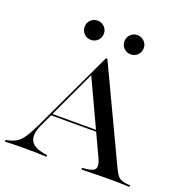

<svg xmlns="http://www.w3.org/2000/svg" viewBox="-144 -870 951 990"><g transform="rotate(20 331.5 -375.0)"><path d="M137.1 -146Q108.9 -87.1 124.6 -54Q140.3 -21 201.6 -11.3L216.9 -8.9V0Q190.3 -1.6 155.6 -2Q121 -2.4 80.6 -2.4Q50 -2.4 28.2 -1.6Q6.5 -0.8 -11.3 0V-8.9L0 -11.3Q28.2 -17.7 47.2 -29.4Q66.1 -41.1 83.1 -66.1Q100 -91.1 121.8 -136.3L331.5 -581.5H339.5L581.5 -69.4Q591.9 -48.4 600.4 -36.3Q608.9 -24.2 621 -18.5Q633.1 -12.9 651.6 -10.5L672.6 -8.9V0Q660.5 -0.8 644 -1.2Q627.4 -1.6 607.3 -2Q587.1 -2.4 563.7 -2.4H562.9H562.1Q538.7 -2.4 516.9 -2Q495.2 -1.6 475.8 -1.2Q456.5 -0.8 439.5 -0.4Q422.6 0 408.9 0V-8.9L433.1 -11.3Q471 -15.3 479.4 -31.5Q487.9 -47.6 472.6 -82.3L287.9 -478.2L296.8 -488.7ZM160.5 -208.9 165.3 -217.7H450.8L454 -208.9ZM225 -644.4Q203.2 -644.4 187.9 -659.7Q172.6 -675 172.6 -697.6Q172.6 -719.4 187.9 -734.7Q203.2 -750 225 -750Q247.6 -750 262.9 -734.7Q278.2 -719.4 278.2 -697.6Q278.2 -675 262.9 -659.7Q247.6 -644.4 225 -644.4ZM443.5 -644.4Q421.8 -644.4 406.5 -659.7Q391.1 -675 391.1 -697.6Q391.1 -719.4 406.5 -734.7Q421.8 -750 443.5 -750Q466.1 -750 481.5 -734.7Q496.8 -719.4 496.8 -697.6Q496.8 -675 481.5 -659.7Q466.1 -644.4 443.5 -644.4Z"/></g></svg>

Font: Playfair 144pt SemiExpanded Medium
Style: Regular
Weight: 500
Width: 6
Designer: Claus Eggers Sørensen
Foundry: Claus Eggers Sørensen
Version: Version 2.203